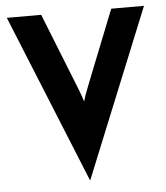

<svg xmlns="http://www.w3.org/2000/svg" viewBox="-49 -669 633 734"><g transform="rotate(-5 267.5 -302.0)"><path d="M266.7 20.8 4.2 -625H136.1L238.2 -368.1Q246.5 -346.5 254.9 -326Q263.2 -305.6 270.8 -280.6Q277.8 -304.9 285.8 -324.7Q293.8 -344.4 302.8 -368.1L404.9 -625H530.6L268.1 20.8Z"/></g></svg>

Font: Afacad Flux
Style: Bold
Weight: 700
Designer: Kristian Moeller
Foundry: Dicotype
Version: Version 1.100